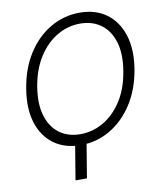

<svg xmlns="http://www.w3.org/2000/svg" viewBox="-99 -816 923 1098"><g transform="rotate(-10 362.0 -267.0)"><path d="M352.1 -15.6 315.9 203.1H249.5L285.6 -15.6ZM691.9 -363.3Q672.9 -250 618.7 -166Q564.5 -82 485.8 -36.1Q407.2 9.8 314.9 9.8Q222.7 9.8 159.4 -36.4Q96.2 -82.5 70.1 -166.3Q43.9 -250 63 -363.3Q81.5 -477.1 135.5 -561.3Q189.5 -645.5 268.1 -691.4Q346.7 -737.3 438.5 -737.3Q530.3 -737.3 593.5 -691.4Q656.7 -645.5 683.6 -561.5Q710.4 -477.5 691.9 -363.3ZM627 -363.3Q643.6 -461.9 622.8 -531.5Q602.1 -601.1 552 -638.2Q502 -675.3 430.2 -675.3Q358.4 -675.3 295.4 -637.9Q232.4 -600.6 188 -531Q143.6 -461.4 127 -363.3Q110.8 -265.6 131.6 -195.8Q152.3 -126 202.4 -89.1Q252.4 -52.2 323.7 -52.2Q396.5 -52.2 459.5 -89.6Q522.5 -127 566.9 -196.5Q611.3 -266.1 627 -363.3Z"/></g></svg>

Font: Inter Tight Light
Style: Italic
Weight: 300
Italic angle: -9.39999°
Designer: Rasmus Andersson
Foundry: rsms
Version: Version 3.004